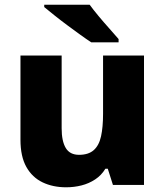

<svg xmlns="http://www.w3.org/2000/svg" viewBox="-20 -786 702 816"><path d="M592 -550V0H460L438 -69H428Q411 -41 384.5 -23.5Q358 -6 326.5 2Q295 10 261 10Q205 10 161 -11Q117 -32 92 -76.5Q67 -121 67 -192V-550H242V-241Q242 -186 259.5 -157Q277 -128 316 -128Q356 -128 378.5 -148Q401 -168 409.5 -207Q418 -246 418 -302V-550ZM361 -766Q377 -744 399.5 -717Q422 -690 445 -664.5Q468 -639 484 -620V-606H368Q348 -619 321 -638.5Q294 -658 265 -679.5Q236 -701 210.5 -721.5Q185 -742 168 -756V-766Z"/></svg>

Font: Noto Sans Oriya ExtraBold
Style: Regular
Weight: 800
Version: Version 2.003